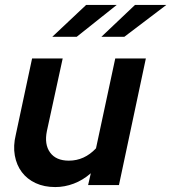

<svg xmlns="http://www.w3.org/2000/svg" viewBox="-20 -750 694 778"><path d="M33 0ZM234 -513Q218 -439 202 -366Q186 -293 170 -219Q159 -165 183 -132Q207 -99 259 -99Q322 -99 369 -149Q389 -240 408 -331Q427 -422 447 -513H571Q544 -384 516.5 -256.5Q489 -129 462 0H337Q340 -12 342.5 -24Q345 -36 348 -48Q316 -20 279 -6Q242 8 204 8Q159 8 124.5 -8Q90 -24 68.5 -52.5Q47 -81 40 -120Q33 -159 44 -204Q61 -282 77 -358.5Q93 -435 110 -513ZM329 -730H453L291 -601H192ZM527 -730H654L484 -601H391Z"/></svg>

Font: Rosa Sans SemiBold
Style: Italic
Weight: 600
Italic angle: -12°
Designer: Pentagram / MCKL
Foundry: Pentagram / MCKL
Version: Version 1.005;September 16, 2019;FontCreator 11.5.0.2425 64-